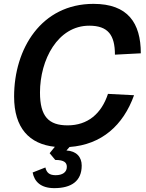

<svg xmlns="http://www.w3.org/2000/svg" viewBox="-20 -746 755 994"><path d="M261 228C349 228 403 192 403 111C403 67 376 36 324 33L340 15C506 3 618 -97 674 -253L539 -260C505 -157 434 -97 330 -97C232 -97 187 -143 187 -267C187 -437 279 -613 442 -613C539 -613 575 -565 575 -463L709 -470C709 -627 642 -726 464 -726C194 -726 53 -494 53 -246C53 -83 132 0 264 14L237 47L266 82C314 82 326 97 326 118C326 146 303 161 268 161C236 161 221 148 215 121L149 147C158 195 192 228 261 228Z"/></svg>

Font: Geist SemiBold
Style: Italic
Weight: 600
Italic angle: -12°
Designer: Basement.studio, Andrés Briganti, Mateo Zaragoza
Foundry: Basement.studio, Vercel, Andrés Briganti, Guido Ferreyra, Mateo Zaragoza
Version: Version 1.500